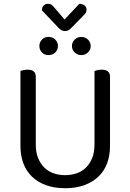

<svg xmlns="http://www.w3.org/2000/svg" viewBox="-20 -981 689 1014"><path d="M561 -210Q561 -159 545.5 -118Q530 -77 499.5 -48Q469 -19 425 -3Q381 13 324 13Q267 13 223 -3Q179 -19 149 -48Q119 -77 103.5 -118Q88 -159 88 -210V-606Q93 -608 103.5 -610.5Q114 -613 126 -613Q169 -613 169 -576V-217Q169 -177 181 -147Q193 -117 213.5 -96.5Q234 -76 262.5 -66Q291 -56 324 -56Q357 -56 385.5 -66Q414 -76 434.5 -96.5Q455 -117 467 -147Q479 -177 479 -217V-606Q484 -608 494.5 -610.5Q505 -613 517 -613Q561 -613 561 -576ZM286 -738Q286 -718 272 -704Q258 -690 236 -690Q215 -690 201.5 -704Q188 -718 188 -738Q188 -758 201.5 -772Q215 -786 236 -786Q258 -786 272 -772Q286 -758 286 -738ZM459 -738Q459 -718 444.5 -704Q430 -690 409 -690Q389 -690 374.5 -704Q360 -718 360 -738Q360 -758 374.5 -772Q389 -786 409 -786Q430 -786 444.5 -772Q459 -758 459 -738ZM201 -927Q202 -944 211 -952.5Q220 -961 233 -961Q245 -961 252 -956Q259 -951 268 -940L321 -878L399 -961Q418 -960 427.5 -951.5Q437 -943 437 -932Q437 -919 432.5 -912.5Q428 -906 417 -895L355 -832Q347 -823 339 -820Q331 -817 323 -817Q312 -817 304.5 -821.5Q297 -826 289 -834Z"/></svg>

Font: Baloo Bhai 2
Style: Regular
Weight: 400
Designer: Supriya Tembe, Noopur Datye and Ek Type
Foundry: Ek Type
Version: Version 1.640;PS 1.000;hotconv 16.6.51;makeotf.lib2.5.65220;